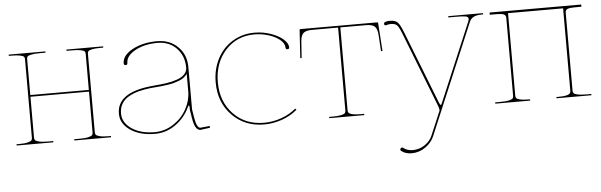

<svg xmlns="http://www.w3.org/2000/svg" viewBox="-49 -687 3427 1094"><g transform="rotate(-5 1665.0 -140.5)"><path d="M27.3 0V-7.3H42.5Q74.7 -7.3 92 -12Q109.4 -16.6 113.5 -22Q117.7 -27.3 117.7 -36.1V-486.3Q117.7 -495.1 113.5 -500Q109.4 -504.9 92 -508.8Q74.7 -512.7 42.5 -512.7H27.3V-520H237.3V-512.7H205.1Q172.9 -512.7 155.5 -508.8Q138.2 -504.9 134 -500Q129.9 -495.1 129.9 -486.3V-279.8H464.8V-486.3Q464.8 -495.1 460.9 -500Q457 -504.9 439.7 -508.8Q422.4 -512.7 390.1 -512.7H357.4V-520H567.4V-512.7H552.7Q520.5 -512.7 503.2 -508.8Q485.8 -504.9 481.7 -500Q477.5 -495.1 477.5 -486.3V-36.1Q477.5 -27.3 481.7 -22Q485.8 -16.6 503.2 -12Q520.5 -7.3 552.7 -7.3H567.4V0H357.4V-7.3H390.1Q422.4 -7.3 439.7 -12Q457 -16.6 460.9 -22Q464.8 -27.3 464.8 -36.1V-270H129.9V-36.1Q129.9 -27.3 134 -22Q138.2 -16.6 155.5 -12Q172.9 -7.3 205.1 -7.3H237.3V0Z M623.5 -129.9Q623.5 -249.5 817.9 -270Q823.7 -270.5 843.3 -272.5Q862.8 -274.4 874.3 -275.4Q885.7 -276.4 905.8 -279.3Q925.8 -282.2 938.7 -285.4Q951.7 -288.6 968 -293.9Q984.4 -299.3 994.6 -305.7Q1004.9 -312 1013.7 -321.3Q1022.5 -330.6 1025.9 -341.3Q1028.3 -350.1 1028.3 -357.4V-360.4Q1027.8 -426.3 985.8 -469.5Q943.8 -512.7 877.9 -512.7Q802.7 -512.7 749.8 -483.6Q696.8 -454.6 696.8 -413.1Q696.8 -402.3 686.5 -402.3Q675.8 -402.3 675.8 -413.1Q675.8 -458.5 734.6 -490.5Q793.5 -522.5 876.5 -522.5Q948.2 -522.5 994.6 -476.8Q1041 -431.2 1041 -360.4V-117.7L1048.8 -69.8Q1058.6 -10.3 1079.1 -9.8L1132.8 -15.1L1133.8 -4.9L1079.1 2.4H1078.6Q1047.4 2.4 1036.1 -67.9Q1035.2 -73.2 1033.2 -85.9Q1031.2 -98.6 1029.8 -106.9Q1028.3 -115.2 1028.3 -117.2V-127.9Q1028.3 -141.6 1024.9 -141.6Q1021.5 -141.6 1017.1 -130.9Q989.7 -72.8 936.5 -35.2Q883.3 2.4 818.4 2.4Q733.4 2.4 678.5 -34.9Q623.5 -72.3 623.5 -129.9ZM635.7 -129.9Q635.7 -76.7 687.3 -42Q738.8 -7.3 818.4 -7.3Q875.5 -7.3 924.6 -39.1Q973.6 -70.8 1001 -120.4Q1028.3 -169.9 1028.3 -222.7V-323.2Q1021.5 -312 1009.5 -302.7Q997.6 -293.5 981.2 -287.1Q964.8 -280.8 949.7 -276.6Q934.6 -272.5 913.3 -269.5Q892.1 -266.6 879.2 -265.1Q866.2 -263.7 845.5 -262Q824.7 -260.3 818.8 -259.8Q778.3 -255.4 747.1 -247.1Q715.8 -238.8 689.7 -223.9Q663.6 -209 649.7 -185.3Q635.7 -161.6 635.7 -129.9Z M1188.5 -258.8Q1188.5 -334 1220 -394.3Q1251.5 -454.6 1307.4 -488.5Q1363.3 -522.5 1433.1 -522.5Q1483.4 -522.5 1528.6 -506.1Q1573.7 -489.7 1598.4 -466.8Q1623 -443.8 1623 -422.4Q1623 -412.1 1612.8 -412.1Q1602.1 -412.1 1602.1 -422.4Q1602.1 -445.8 1577.4 -466.8Q1552.7 -487.8 1513.2 -500.2Q1473.6 -512.7 1431.6 -512.7Q1331.1 -512.7 1265.9 -441.2Q1200.7 -369.6 1200.7 -258.8Q1200.7 -148.4 1268.6 -77.4Q1336.4 -6.3 1443.4 -6.3Q1492.7 -6.3 1541 -22.9Q1589.4 -39.6 1627 -71.3L1633.3 -64Q1594.2 -30.8 1544.2 -13.7Q1494.1 3.4 1443.4 3.4Q1332.5 3.4 1260.5 -70.6Q1188.5 -144.5 1188.5 -258.8Z M1680.7 -355.5 1690.9 -515.6Q1690.9 -520 1696.3 -520H2135.3Q2140.1 -520 2140.1 -515.6L2150.9 -355.5L2142.6 -354.5L2136.7 -447.3Q2134.3 -483.4 2119.9 -496.6Q2105.5 -509.8 2068.4 -509.8H1923.3V-35.2Q1923.3 -28.8 1925.5 -24.4Q1927.7 -20 1934.8 -15.9Q1941.9 -11.7 1957.8 -9.5Q1973.6 -7.3 1998 -7.3H2015.6V0H1815.4V-7.3H1835.4Q1867.7 -7.3 1885 -11.5Q1902.3 -15.6 1906.5 -21Q1910.6 -26.4 1910.6 -35.2V-509.8H1763.2Q1726.1 -509.8 1711.7 -496.6Q1697.3 -483.4 1694.8 -447.3L1688.5 -354.5Z M2173.3 -508.3Q2173.3 -522.5 2207.5 -522.5Q2238.8 -522.5 2252.4 -508.1Q2266.1 -493.7 2283.7 -448.2L2445.3 -34.7Q2451.2 -20 2455.1 -20Q2457.5 -20 2459 -22.7Q2460.4 -25.4 2464.4 -35.2L2651.9 -478.5Q2656.2 -488.3 2656.2 -494.6Q2656.2 -506.3 2640.4 -509.5Q2624.5 -512.7 2581.5 -512.7H2541.5V-520H2740.2V-512.7H2734.9Q2703.6 -512.7 2686.5 -504.2Q2669.4 -495.6 2661.1 -475.6L2395.5 154.8Q2380.9 189.5 2345.2 214.8Q2309.6 240.2 2265.6 240.2Q2231 240.2 2207.5 221.7Q2203.1 218.8 2203.1 213.4Q2203.1 209.5 2206.3 206.1Q2209.5 202.6 2213.4 202.6Q2216.8 202.6 2220.2 205.1Q2242.2 222.7 2273.9 222.7Q2312 222.7 2343 201.4Q2374 180.2 2386.2 150.9L2444.8 12.7Q2445.3 11.7 2445.3 8.8Q2445.3 -1 2438 -19L2272 -444.8Q2256.8 -483.9 2245.8 -493.9Q2234.9 -503.9 2210 -503.9Q2198.2 -503.9 2186.5 -500Q2184.6 -499 2183.1 -499Q2173.3 -499 2173.3 -508.3Z M2765.1 0V-7.3H2794.9Q2827.1 -7.3 2844.5 -11.5Q2861.8 -15.6 2866 -21Q2870.1 -26.4 2870.1 -35.2V-482.4Q2870.1 -496.1 2858.4 -501.7Q2846.7 -507.3 2817.4 -507.3H2777.8V-520H3301.8V-507.3H3262.7Q3233.4 -507.3 3221.7 -501.7Q3210 -496.1 3210 -482.4V-35.2Q3210 -26.4 3214.1 -21Q3218.3 -15.6 3235.6 -11.5Q3252.9 -7.3 3285.2 -7.3H3314.9V0H3115.2V-7.3H3122.6Q3147 -7.3 3162.8 -9.5Q3178.7 -11.7 3185.8 -15.9Q3192.9 -20 3195.1 -24.4Q3197.3 -28.8 3197.3 -35.2V-507.3H2882.3V-35.2Q2882.3 -26.4 2886.5 -21Q2890.6 -15.6 2908 -11.5Q2925.3 -7.3 2957.5 -7.3H2964.8V0Z"/></g></svg>

Font: Znikomit
Style: Regular
Weight: 100
Designer: gluk
Foundry: gluk
Version: Version 0.53